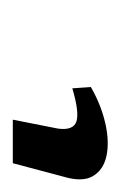

<svg xmlns="http://www.w3.org/2000/svg" viewBox="22 -25 188 300"><g transform="rotate(-90 116.0 125.0)"><path d="M11 51H79L65 122Q62 146 76.5 150.5Q91 155 128 144L130 173Q102 189 73.5 195.5Q45 202 23 197.5Q1 193 -9 176.5Q-19 160 -10 130Z"/></g></svg>

Font: Piazzolla Medium
Style: Italic
Weight: 500
Italic angle: -11.3°
Designer: Juan Pablo del Peral
Foundry: Huerta Tipografica
Version: Version 1.330